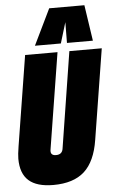

<svg xmlns="http://www.w3.org/2000/svg" viewBox="-62 -981 631 1033"><g transform="rotate(-5 253.5 -464.5)"><path d="M184 10Q95 10 51.5 -28.5Q8 -67 8 -147Q8 -170 15 -213L93 -700H268L185 -182Q179 -149 212 -149Q246 -149 250 -182L332 -700H507L429 -213Q411 -97 352 -43.5Q293 10 184 10ZM150 -745 244 -939H434L463 -745H323L324 -857L290 -745Z"/></g></svg>

Font: Georama Condensed Black
Style: Italic
Weight: 900
Width: 3
Italic angle: -9°
Designer: Jean-Baptiste Levee
Foundry: Production Type
Version: Version 1.000